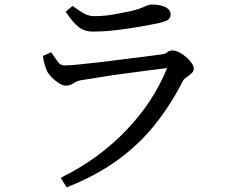

<svg xmlns="http://www.w3.org/2000/svg" viewBox="-20 -768 1040 845"><path d="M650 -748Q680 -748 703 -739Q731 -727 731 -704Q731 -688 715 -678Q703 -672 677 -666Q631 -656 567.5 -646Q504 -636 465.5 -632.5Q427 -629 389.5 -629Q352 -629 326.5 -649Q301 -669 275 -708L269 -716L299 -742Q335 -716 354 -706.5Q373 -697 394 -697Q438 -697 475 -703.5Q512 -710 551 -718Q595 -728 623 -742Q635 -748 650 -748ZM238 -492Q248 -480 264 -480Q298 -480 418 -494Q582 -514 625.5 -520Q669 -526 687 -528Q705 -530 712 -535Q724 -546 738.5 -546Q753 -546 769 -537.5Q785 -529 799 -517Q813 -505 823 -491Q833 -477 833 -465Q833 -453 819 -442Q810 -434 799.5 -427Q789 -420 785 -412Q734 -311 665.5 -224Q597 -137 503 -67.5Q409 2 282 53L274 57L247 15L258 9Q416 -70 536 -195Q654 -318 715 -467V-468Q707 -468 613 -455.5Q519 -443 475 -437Q359 -419 337 -415Q316 -411 305 -402Q288 -391 269 -391Q256 -391 239 -402Q222 -413 207 -428Q192 -444 186 -457Q174 -486 170 -514L169 -522L205 -538Q225 -508 238 -492Z"/></svg>

Font: Early Summer Mincho Screen
Style: Regular
Weight: 400
Designer: GuiWonder
Version: Version 1.002